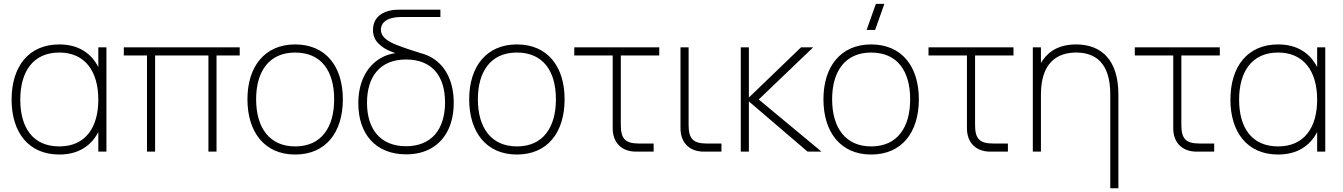

<svg xmlns="http://www.w3.org/2000/svg" viewBox="-20 -785 6951 994"><path d="M489 -540V-437.5C452 -510.5 385 -555 287 -555C128 -555 40 -440 40 -269C40 -102 126 15 287 15C384 15 451.5 -28.5 489 -101.5V0H531V-540ZM287 -513C420 -513 489 -416 489 -269C489 -127 424 -27 287 -27C152 -27 85 -122 85 -269C85 -414 151 -513 287 -513Z M783 0V-498H1059V0H1101V-498H1221V-540H621V-498H741V0Z M1508 15C1667 15 1755 -100 1755 -271C1755 -438 1669 -555 1508 -555C1351 -555 1261 -441 1261 -271C1261 -103 1348 15 1508 15ZM1508 -27C1375 -27 1306 -124 1306 -271C1306 -413 1371 -513 1508 -513C1643 -513 1710 -418 1710 -271C1710 -126 1644 -27 1508 -27Z M2082 14C2134 14 2178.5 3 2216 -19.5C2290 -63.5 2329 -146.5 2329 -253C2329 -358.5 2290.5 -441.5 2216.5 -486C2198.5 -496.5 2179 -504.5 2157.5 -510C2104.5 -526.5 2065 -540 2039.5 -550C1985.5 -570 1952 -595 1952 -631C1952 -663 1974.5 -683.5 2011 -692C2025.5 -695.5 2042.5 -697 2060 -697H2260V-735H2051C2033.5 -735 2014.5 -734.5 1994 -729C1940.5 -716 1911 -680 1911 -631C1911 -602.5 1920 -579 1938.5 -560.5C1957 -542 1978.5 -528 2004 -518.5C2011.5 -515.5 2019 -512.5 2027.5 -510C1999 -506 1973.5 -497.5 1950.5 -484C1876 -440.5 1835 -356.5 1835 -250C1835 -92 1924.5 14 2082 14ZM2082 -28C1950.5 -28 1880 -115 1880 -253C1880 -388 1947 -477 2082 -477C2214 -477 2284 -394.5 2284 -255C2284 -116 2214.5 -28 2082 -28Z M2656 15C2815 15 2903 -100 2903 -271C2903 -438 2817 -555 2656 -555C2499 -555 2409 -441 2409 -271C2409 -103 2496 15 2656 15ZM2656 -27C2523 -27 2454 -124 2454 -271C2454 -413 2519 -513 2656 -513C2791 -513 2858 -418 2858 -271C2858 -126 2792 -27 2656 -27Z M2953 -498H3152V-120.5C3152 -46.5 3198.5 0 3272.5 0H3364V-42H3288C3217.5 -42 3194 -66.5 3194 -138V-498H3393V-540H2953Z M3715 -42H3639C3568.5 -42 3545 -66.5 3545 -138V-540H3503V-120.5C3503 -46.5 3549.5 0 3623.5 0H3715Z M3815 0H3857V-260L4161 0H4233L3908 -270L4190 -540H4127L3857 -280V-540H3815Z M4510.5 -630 4558.5 -765H4514.5L4466.5 -630ZM4490 15C4649 15 4737 -100 4737 -271C4737 -438 4651 -555 4490 -555C4333 -555 4243 -441 4243 -271C4243 -103 4330 15 4490 15ZM4490 -27C4357 -27 4288 -124 4288 -271C4288 -413 4353 -513 4490 -513C4625 -513 4692 -418 4692 -271C4692 -126 4626 -27 4490 -27Z M4787 -498H4986V-120.5C4986 -46.5 5032.5 0 5106.5 0H5198V-42H5122C5051.5 -42 5028 -66.5 5028 -138V-498H5227V-540H4787Z M5728 189.5H5770V-296C5770 -474.5 5682 -555 5551 -555C5441 -555 5392.5 -499 5369 -458.5V-540H5327V0H5369V-296C5369 -458 5451 -513 5551 -513C5652.5 -513 5728 -458 5728 -296Z M5855 -498H6054V-120.5C6054 -46.5 6100.5 0 6174.5 0H6266V-42H6190C6119.5 -42 6096 -66.5 6096 -138V-498H6295V-540H5855Z M6799 -540V-437.5C6762 -510.5 6695 -555 6597 -555C6438 -555 6350 -440 6350 -269C6350 -102 6436 15 6597 15C6694 15 6761.5 -28.5 6799 -101.5V0H6841V-540ZM6597 -513C6730 -513 6799 -416 6799 -269C6799 -127 6734 -27 6597 -27C6462 -27 6395 -122 6395 -269C6395 -414 6461 -513 6597 -513Z"/></svg>

Font: Vela Sans ExtLt
Style: Regular
Weight: 200
Designer: Principal design: Mikhail Sharanda - project Manrope.
Design modification: Ravid Balaliev
Foundry: Mikhail Sharanda
Version: Version 1.001